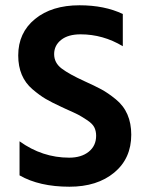

<svg xmlns="http://www.w3.org/2000/svg" viewBox="-20 -699 558 727"><path d="M477 -189Q477 -99 412.5 -45.5Q348 8 243 8Q129 8 54 -35V-164Q140 -102 242 -102Q288 -102 316 -124.5Q344 -147 344 -185Q344 -203 337 -217Q330 -231 308.5 -245Q287 -259 275.5 -265Q264 -271 228 -287Q218 -292 213 -294Q176 -311 153 -324.5Q130 -338 103 -361Q76 -384 62.5 -416Q49 -448 49 -489Q49 -575 112.5 -627Q176 -679 281 -679Q376 -679 445 -646V-524Q370 -569 285 -569Q238 -569 211.5 -548Q185 -527 185 -494Q185 -461 213.5 -439.5Q242 -418 299 -392Q339 -374 364 -360.5Q389 -347 418.5 -323Q448 -299 462.5 -265.5Q477 -232 477 -189Z"/></svg>

Font: Hind Madurai SemiBold
Style: Regular
Weight: 600
Designer: Jyotish Sonowal
Foundry: Indian Type Foundry
Version: Version 1.001;PS 1.0;hotconv 1.0.86;makeotf.lib2.5.63406; tt